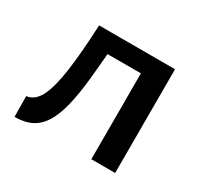

<svg xmlns="http://www.w3.org/2000/svg" viewBox="-100 -541 697 670"><g transform="rotate(30 248.5 -206.0)"><path d="M27 6 26 -77Q59 -81 78 -118.5Q97 -156 107.5 -230.5Q118 -305 123 -418H204Q197 -322 190 -250.5Q183 -179 171 -130Q159 -81 140.5 -51.5Q122 -22 94.5 -8Q67 6 27 6ZM333 0V-418H429V0ZM172 -346V-418H374V-346Z"/></g></svg>

Font: Ysabeau Office SemiBold
Style: Regular
Weight: 600
Designer: Christian Thalmann (Catharsis Fonts)
Version: Version 2.001;gftools[0.9.30]; featfreeze: tnum,lnum,ss02